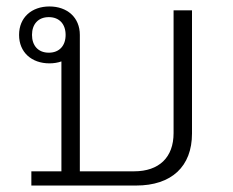

<svg xmlns="http://www.w3.org/2000/svg" viewBox="-20 -574 721 594"><path d="M77 -44V0H401C511 0 574 -59 574 -161V-542H517V-162C517 -87 472 -44 395 -44H227V-466C227 -520 188 -554 133 -554C78 -554 39 -520 39 -466C39 -412 78 -378 133 -378C146 -378 159 -380 170 -384V-44ZM131 -411C98 -411 79 -433 79 -466C79 -499 98 -521 131 -521C164 -521 183 -499 183 -466C183 -433 164 -411 131 -411Z"/></svg>

Font: IBM Plex Thai Looped Light
Style: Regular
Weight: 300
Designer: Mike Abbink, Paul van der Laan, Pieter van Rosmalen, Ben Mitchell, Mark Frömberg
Foundry: Bold Monday
Version: Version 1.0